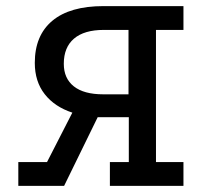

<svg xmlns="http://www.w3.org/2000/svg" viewBox="-20 -609 659 629"><path d="M40 0V-78H134L217 -240Q159 -259 126.5 -300.5Q94 -342 94 -403Q94 -493 151.5 -541Q209 -589 319 -589H581V-511H491V-78H581V0H340V-78H402V-225H300L190 0ZM318 -300H401V-511H320Q256 -511 222.5 -482.5Q189 -454 189 -400Q189 -352 222 -326Q255 -300 318 -300Z"/></svg>

Font: Podkova Medium
Style: Regular
Weight: 500
Designer: Ilya Yudin
Foundry: Cyreal (www.cyreal.org)
Version: Version 2.103